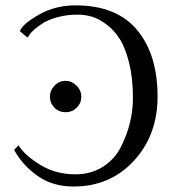

<svg xmlns="http://www.w3.org/2000/svg" viewBox="-20 -678 639 708"><path d="M222.2 -264.2Q197.3 -264.2 180.7 -281Q164.1 -297.9 164.1 -320.8Q164.1 -344.7 181.2 -362.3Q198.2 -379.9 222.2 -379.9Q244.1 -379.9 262 -362.5Q279.8 -345.2 279.8 -320.8Q279.8 -297.9 262.9 -281Q246.1 -264.2 222.2 -264.2ZM82 -539.1 53.2 -563Q63 -589.8 123.5 -624Q184.1 -658.2 258.8 -658.2Q409.7 -658.2 485.4 -567.6Q561 -477.1 561 -321.8Q561 -179.7 473.6 -85Q386.2 9.8 251 9.8Q173.8 9.8 118.4 -29.5Q63 -68.8 32.2 -125L47.9 -142.1Q72.8 -104 129.4 -69.6Q186 -35.2 257.8 -35.2Q315.9 -35.2 359.4 -63Q402.8 -90.8 425.5 -135.5Q448.2 -180.2 459.2 -225.6Q470.2 -271 470.2 -316.9Q470.2 -390.1 456.1 -446.5Q441.9 -502.9 420.9 -535.4Q399.9 -567.9 371.3 -588.9Q342.8 -609.9 317.4 -616.9Q292 -624 266.1 -624Q227.1 -624 193.6 -615Q160.2 -606 140.6 -594Q121.1 -582 106.9 -569.6Q92.8 -557.1 87.4 -547.9Z"/></svg>

Font: Linux Libertine Capitals
Style: Small Caps
Weight: 400
Designer: Philipp H. Poll
Foundry: Philipp H. Poll
Version: Version 5.1.3